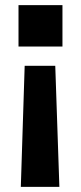

<svg xmlns="http://www.w3.org/2000/svg" viewBox="-20 -589 316 747"><path d="M52 -408V-569H223V-408ZM61 138 76 -333H195L211 138Z"/></svg>

Font: Host Grotesk Black
Style: Regular
Weight: 900
Designer: Doğukan Karapınar based on Poppins by Indian Type Foundry, Jonny Pinhorn
Foundry: Element Type
Version: Version 1.000; ttfautohint (v1.8.4.7-5d5b);gftools[0.9.33]